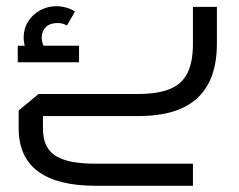

<svg xmlns="http://www.w3.org/2000/svg" viewBox="-20 -373 767 617"><path d="M287 224Q165 224 102.5 178Q40 132 40 39V-18L104 -71H423Q487 -71 526 -87Q565 -103 582.5 -138.5Q600 -174 600 -232V-351H677V-232Q677 -177 662.5 -134Q648 -91 617.5 -61Q587 -31 539 -15.5Q491 0 423 0H86L118 -30V39Q118 73 129 95Q140 117 161.5 129.5Q183 142 214.5 147.5Q246 153 287 153H600V224ZM89 -173Q73 -193 64.5 -212Q56 -231 56 -252Q56 -281 70.5 -304Q85 -327 109 -340Q133 -353 161 -353Q177 -353 193 -348.5Q209 -344 221 -336L195 -291Q187 -296 179.5 -297.5Q172 -299 164 -299Q141 -299 127.5 -286Q114 -273 114 -252Q114 -239 119.5 -227Q125 -215 136 -201ZM37 -173V-226H234V-173Z"/></svg>

Font: Cairo Play
Style: Regular
Weight: 400
Designer: Mohamed Gaber, Accademia di Belle Arti di Urbino
Foundry: Kief Type Foundry, Accademia di Belle Arti di Urbino
Version: Version 3.119